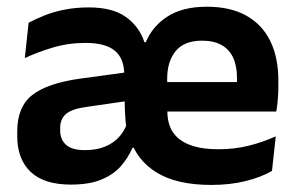

<svg xmlns="http://www.w3.org/2000/svg" viewBox="-20 -524 862 557"><path d="M593 12.5Q492.5 12.5 434 -23.8Q375.5 -60 357 -124L347 -148Q343.5 -174.5 342.5 -200.2Q341.5 -226 341.5 -253L340.5 -306.5Q340.5 -354.5 313 -377Q285.5 -399.5 228.5 -399.5Q178 -399.5 133.8 -386.2Q89.5 -373 52 -355.5L63 -458Q83.5 -469 109.8 -479.5Q136 -490 168.2 -496.2Q200.5 -502.5 237.5 -502.5Q306.5 -502.5 345.2 -474.8Q384 -447 399 -401.5H403Q422.5 -448.5 466.5 -476.5Q510.5 -504.5 580 -504.5Q648.5 -504.5 694.8 -478.5Q741 -452.5 764.2 -404.8Q787.5 -357 787.5 -290.5V-273Q787.5 -255 786 -236.2Q784.5 -217.5 781.5 -200.5H665.5Q666.5 -228.5 667 -252.8Q667.5 -277 667.5 -297.5Q667.5 -332.5 656.5 -356.5Q645.5 -380.5 623 -393.2Q600.5 -406 566 -406Q514.5 -406 489.8 -376Q465 -346 465 -295.5V-250.5L465.5 -236.5V-200.5Q465.5 -177 473 -157Q480.5 -137 498 -122.2Q515.5 -107.5 544 -99.2Q572.5 -91 614.5 -91Q660 -91 701.2 -101.2Q742.5 -111.5 780 -128.5L769 -28Q736.5 -9.5 691.8 1.5Q647 12.5 593 12.5ZM185.5 11.5Q107.5 11.5 68.8 -25.5Q30 -62.5 30 -129V-143Q30 -214.5 74.2 -248.8Q118.5 -283 213.5 -296L352.5 -315L360 -232.5L232 -214Q190 -208.5 172.2 -194Q154.5 -179.5 154.5 -151.5V-146.5Q154.5 -119 171.8 -103.8Q189 -88.5 226 -88.5Q260.5 -88.5 285 -98.8Q309.5 -109 325.5 -126.8Q341.5 -144.5 348.5 -166L386 -95.5H364.5Q351.5 -65.5 330.2 -41.5Q309 -17.5 274 -3Q239 11.5 185.5 11.5ZM409 -200.5V-286H755.5V-200.5Z"/></svg>

Font: Anek Odia Medium SemiBold
Style: Regular
Weight: 600
Version: Version 1.003